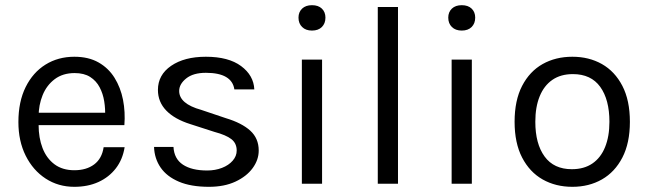

<svg xmlns="http://www.w3.org/2000/svg" viewBox="-20 -709 2502 741"><path d="M267 12Q205 12 156.2 -19.8Q107.5 -51.5 79.2 -108Q51 -164.5 51 -238Q51 -316.5 79 -373Q107 -429.5 155.8 -459.8Q204.5 -490 267 -490Q321.5 -490 360 -468.2Q398.5 -446.5 422 -408.8Q445.5 -371 454.8 -323.8Q464 -276.5 460 -226H114V-274H408.5L385.5 -259Q387 -288.5 382.2 -318Q377.5 -347.5 364.5 -372.2Q351.5 -397 328 -412Q304.5 -427 268 -427Q222.5 -427 191.2 -403.5Q160 -380 144.5 -341.8Q129 -303.5 129 -259V-227Q129 -177 144.2 -137.5Q159.5 -98 190.2 -75Q221 -52 267 -52Q313.5 -52 343.5 -74.5Q373.5 -97 380 -141H461Q453.5 -93.5 427 -59.2Q400.5 -25 359.8 -6.5Q319 12 267 12Z M786.5 12Q717 12 670.5 -7.8Q624 -27.5 600 -62.2Q576 -97 574.5 -142H649.5Q652 -96 686 -73.5Q720 -51 779.5 -51Q810.5 -51 836.5 -61Q862.5 -71 878 -88.8Q893.5 -106.5 893.5 -128Q893.5 -156 873 -172Q852.5 -188 807.5 -200L714.5 -230Q654 -249 621.8 -282.2Q589.5 -315.5 589.5 -362Q589.5 -420 640.5 -455Q691.5 -490 774.5 -490Q862 -490 910.5 -454Q959 -418 961.5 -364H884.5Q880 -395.5 852.5 -411.8Q825 -428 774.5 -428Q725.5 -428 698.5 -406.2Q671.5 -384.5 671.5 -358Q671.5 -308.5 756.5 -285L851.5 -253Q913 -234.5 945.8 -204.8Q978.5 -175 978.5 -128Q978.5 -92 955 -60Q931.5 -28 888.5 -8Q845.5 12 786.5 12Z M1184 -591Q1160 -591 1146 -604.8Q1132 -618.5 1132 -641Q1132 -662.5 1146 -675.8Q1160 -689 1184 -689Q1208.5 -689 1222.2 -675.8Q1236 -662.5 1236 -641Q1236 -618.5 1222.2 -604.8Q1208.5 -591 1184 -591ZM1145 0V-479H1223V0Z M1438 0V-682H1516V0Z M1762 -591Q1738 -591 1724 -604.8Q1710 -618.5 1710 -641Q1710 -662.5 1724 -675.8Q1738 -689 1762 -689Q1786.5 -689 1800.2 -675.8Q1814 -662.5 1814 -641Q1814 -618.5 1800.2 -604.8Q1786.5 -591 1762 -591ZM1723 0V-479H1801V0Z M2189 12Q2124.5 12 2074.2 -16.5Q2024 -45 1995 -101Q1966 -157 1966 -239Q1966 -321.5 1995 -377.5Q2024 -433.5 2074.2 -461.8Q2124.5 -490 2189 -490Q2253 -490 2303 -461.8Q2353 -433.5 2382 -377.5Q2411 -321.5 2411 -239Q2411 -157 2382 -101Q2353 -45 2303 -16.5Q2253 12 2189 12ZM2187 -56Q2234 -56 2266.2 -78Q2298.5 -100 2315.2 -141.2Q2332 -182.5 2332 -239Q2332 -324.5 2296.5 -373.8Q2261 -423 2191 -423Q2144 -423 2111.8 -400.8Q2079.5 -378.5 2062.8 -337.2Q2046 -296 2046 -239Q2046 -154 2081.8 -105Q2117.5 -56 2187 -56Z"/></svg>

Font: Karla ExtraLight
Style: Regular
Weight: 400
Version: Version 2.001